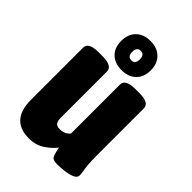

<svg xmlns="http://www.w3.org/2000/svg" viewBox="-222 -829 928 928"><g transform="rotate(45 241.5 -365.5)"><path d="M158 9Q33 9 33 -130V-487Q33 -524 102 -524H126Q196 -524 196 -487V-170Q196 -149 203.5 -138.5Q211 -128 232 -128Q266 -128 285 -152V-487Q285 -524 355 -524H379Q448 -524 448 -487V-173Q448 -126 450.5 -101Q453 -76 455.5 -63Q458 -50 458 -39Q458 -22 437 -13.5Q416 -5 388 -2Q360 1 341 1Q314 1 306.5 -12Q299 -25 292 -63Q273 -37 238.5 -14Q204 9 158 9ZM241 -541Q194 -541 167 -567.5Q140 -594 140 -640Q140 -686 167 -713Q194 -740 241 -740Q287 -740 314.5 -713Q342 -686 342 -640Q342 -594 314.5 -567.5Q287 -541 241 -541ZM241 -608Q267 -608 267 -640Q267 -673 241 -673Q215 -673 215 -640Q215 -608 241 -608Z"/></g></svg>

Font: Asap Condensed ExtraBold
Style: Regular
Weight: 800
Width: 3
Designer: Pablo Cosgaya
Foundry: Omnibus-Type
Version: Version 3.001; ttfautohint (v1.8.4.7-5d5b)